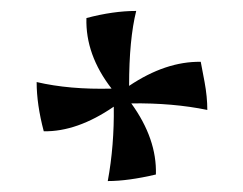

<svg xmlns="http://www.w3.org/2000/svg" viewBox="-20 -621 445 351"><path d="M188 -426Q121 -380 60 -381Q47 -430 47 -471Q107 -457 184 -459Q136 -521 138 -588Q187 -601 229 -601Q216 -549 216 -464Q283 -509 347 -508Q349 -498 354 -471Q359 -444 359 -420Q296 -433 220 -432Q267 -367 265 -302Q214 -290 177 -290Q189 -355 188 -426Z"/></svg>

Font: Mirza
Style: Regular
Weight: 400
Designer: Arabic design by Kourosh Beigpour, Latin design by Eduardo Tunni, engineering by Lasse Fister
Version: Version 1.000